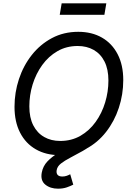

<svg xmlns="http://www.w3.org/2000/svg" viewBox="-20 -930 805 1163"><path d="M341.3 9.8Q258.8 9.8 197.3 -25.4Q135.7 -60.5 101.8 -126.2Q67.9 -191.9 67.9 -283.2Q67.9 -369.6 94.7 -450.9Q121.6 -532.2 172.4 -596.7Q223.1 -661.1 294.4 -699.2Q365.7 -737.3 454.1 -737.3Q536.6 -737.3 597.7 -702.1Q658.7 -667 692.6 -601.6Q726.6 -536.1 726.6 -444.8Q726.6 -357.9 699.7 -276.6Q672.9 -195.3 622.3 -130.6Q571.8 -65.9 500.7 -28.1Q429.7 9.8 341.3 9.8ZM344.7 -76.2Q413.1 -76.2 467.3 -107.4Q521.5 -138.7 559.3 -191.4Q597.2 -244.1 616.9 -309.3Q636.7 -374.5 636.7 -442.4Q636.7 -510.7 613 -557.4Q589.4 -604 547.4 -627.7Q505.4 -651.4 450.7 -651.4Q382.3 -651.4 328.1 -620.1Q273.9 -588.9 235.8 -536.1Q197.8 -483.4 177.7 -418.5Q157.7 -353.5 157.7 -285.6Q157.7 -217.3 181.6 -170.7Q205.6 -124 247.8 -100.1Q290 -76.2 344.7 -76.2ZM331.5 212.9Q284.7 212.9 254.4 188.2Q224.1 163.6 232.9 115.7Q240.2 76.2 267.1 47.9Q293.9 19.5 333.3 -3.9Q372.6 -27.3 418 -52Q463.4 -76.7 508.3 -108.4Q553.2 -140.1 591.3 -184.8Q629.4 -229.5 654.5 -293Q679.7 -356.4 684.1 -444.8H726.6Q721.2 -347.2 697.5 -276.1Q673.8 -205.1 638.7 -155.5Q603.5 -106 562.5 -72.3Q521.5 -38.6 481 -15.6Q440.4 7.3 406 25.1Q371.6 43 349.4 60.3Q327.1 77.6 323.2 101.1Q320.3 119.6 329.1 129.4Q337.9 139.2 357.4 139.2Q372.1 139.2 384.3 134.8Q396.5 130.4 405.3 125.5L423.8 188.5Q407.7 196.8 384.8 204.8Q361.8 212.9 331.5 212.9ZM624 -909.7 612.3 -840.3H341.8L353.5 -909.7Z"/></svg>

Font: Inter Variable
Style: Italic
Weight: 400
Italic angle: -9.39999°
Designer: Rasmus Andersson
Foundry: rsms
Version: Version 4.001;git-9221beed3